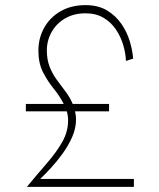

<svg xmlns="http://www.w3.org/2000/svg" viewBox="-20 -730 620 750"><path d="M81 -324H229Q213 -355 189.5 -384Q166 -413 148 -448Q130 -483 130 -532Q130 -581 152.5 -621.5Q175 -662 216.5 -686Q258 -710 314 -710Q364 -710 398.5 -689Q433 -668 455 -635.5Q477 -603 487.5 -567Q498 -531 500 -501L472 -492Q471 -521 461.5 -553.5Q452 -586 433 -614.5Q414 -643 384.5 -660.5Q355 -678 314 -678Q269 -678 235 -658.5Q201 -639 182 -605.5Q163 -572 163 -533Q163 -497 174 -469Q185 -441 202 -418Q219 -395 236 -372.5Q253 -350 264 -324H406V-295H273Q277 -280 277 -264Q277 -229 262 -195Q247 -161 224.5 -130Q202 -99 178.5 -73.5Q155 -48 137 -31H503V0H85Q127 -51 164 -93.5Q201 -136 223.5 -176Q246 -216 246 -260Q246 -278 241 -295H81Z"/></svg>

Font: Jost* Thin
Style: Regular
Weight: 200
Version: Version 3.7